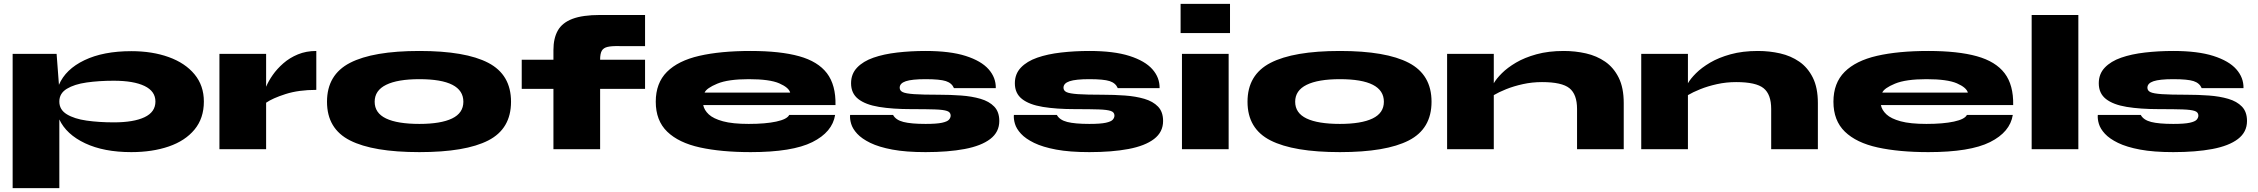

<svg xmlns="http://www.w3.org/2000/svg" viewBox="-20 -767 11606 987"><path d="M45 -490H271L283 -331Q317 -411 414 -457.5Q511 -504 655 -504Q763 -504 847.5 -473.5Q932 -443 980 -385Q1028 -327 1028 -245Q1028 -159 980 -101Q932 -43 847.5 -14Q763 15 655 15Q514 15 417.5 -30.5Q321 -76 285 -153V200H45ZM565 -138Q667 -138 723 -164.5Q779 -191 779 -245Q779 -298 723 -325Q667 -352 565 -352Q489 -352 425.5 -343Q362 -334 323.5 -310.5Q285 -287 285 -245Q285 -203 323.5 -179.5Q362 -156 425.5 -147Q489 -138 565 -138Z M1108 -490H1348V-321Q1360 -350 1382 -381.5Q1404 -413 1436.5 -441.5Q1469 -470 1511.5 -487.5Q1554 -505 1606 -505V-305Q1515 -305 1448 -283.5Q1381 -262 1348 -239V0H1108Z M2136 15Q1898 15 1779.5 -45Q1661 -105 1661 -244Q1661 -383 1779.5 -444Q1898 -505 2136 -505Q2373 -505 2490 -444Q2607 -383 2607 -244Q2607 -105 2490 -45Q2373 15 2136 15ZM2136 -130Q2246 -130 2304 -158Q2362 -186 2362 -244Q2362 -360 2136 -360Q2024 -360 1965 -331Q1906 -302 1906 -244Q1906 -186 1964.5 -158Q2023 -130 2136 -130Z M2662 -460H2825V-510Q2825 -570 2847.5 -610Q2870 -650 2922.5 -670Q2975 -690 3065 -690H3296V-530H3165Q3125 -531 3103.5 -526Q3082 -521 3073.5 -506Q3065 -491 3065 -460H3296V-310H3065V0H2825V-310H2662Z M4037 -176H4273Q4259 -88 4156 -36.5Q4053 15 3839 15Q3688 15 3578.5 -9Q3469 -33 3410 -90Q3351 -147 3351 -244Q3351 -340 3408.5 -397.5Q3466 -455 3575 -480Q3684 -505 3839 -505Q3991 -505 4088 -478Q4185 -451 4231 -390.5Q4277 -330 4275 -227H3595Q3600 -201 3623.5 -179Q3647 -157 3696.5 -143.5Q3746 -130 3829 -130Q3915 -130 3970.5 -142Q4026 -154 4037 -176ZM3829 -360Q3723 -360 3667.5 -337Q3612 -314 3602 -291H4042Q4035 -317 3986 -338.5Q3937 -360 3829 -360Z M4350 -176H4571Q4585 -150 4624.5 -140Q4664 -130 4738 -130Q4795 -130 4822.5 -136Q4850 -142 4858.5 -152Q4867 -162 4867 -173Q4867 -190 4848.5 -196.5Q4830 -203 4786 -204.5Q4742 -206 4665 -206Q4568 -206 4498.5 -217.5Q4429 -229 4392 -258Q4355 -287 4355 -339Q4355 -387 4386 -419.5Q4417 -452 4470 -470.5Q4523 -489 4592.5 -497Q4662 -505 4738 -505Q4864 -505 4944 -479.5Q5024 -454 5062 -411Q5100 -368 5099 -314H4884Q4873 -340 4842.5 -350Q4812 -360 4738 -360Q4668 -360 4636.5 -349.5Q4605 -339 4605 -316Q4605 -301 4620.5 -293.5Q4636 -286 4679.5 -283Q4723 -280 4807 -280Q4865 -280 4920.5 -276Q4976 -272 5020.5 -259Q5065 -246 5091 -219Q5117 -192 5117 -145Q5117 -88 5070.5 -52.5Q5024 -17 4939 -1Q4854 15 4738 15Q4637 15 4567.5 2Q4498 -11 4454 -32.5Q4410 -54 4386.5 -79.5Q4363 -105 4355.5 -130.5Q4348 -156 4350 -176Z M5192 -176H5413Q5427 -150 5466.5 -140Q5506 -130 5580 -130Q5637 -130 5664.5 -136Q5692 -142 5700.5 -152Q5709 -162 5709 -173Q5709 -190 5690.5 -196.5Q5672 -203 5628 -204.5Q5584 -206 5507 -206Q5410 -206 5340.5 -217.5Q5271 -229 5234 -258Q5197 -287 5197 -339Q5197 -387 5228 -419.5Q5259 -452 5312 -470.5Q5365 -489 5434.5 -497Q5504 -505 5580 -505Q5706 -505 5786 -479.5Q5866 -454 5904 -411Q5942 -368 5941 -314H5726Q5715 -340 5684.5 -350Q5654 -360 5580 -360Q5510 -360 5478.5 -349.5Q5447 -339 5447 -316Q5447 -301 5462.5 -293.5Q5478 -286 5521.5 -283Q5565 -280 5649 -280Q5707 -280 5762.5 -276Q5818 -272 5862.5 -259Q5907 -246 5933 -219Q5959 -192 5959 -145Q5959 -88 5912.5 -52.5Q5866 -17 5781 -1Q5696 15 5580 15Q5479 15 5409.5 2Q5340 -11 5296 -32.5Q5252 -54 5228.5 -79.5Q5205 -105 5197.5 -130.5Q5190 -156 5192 -176Z M6303 -747V-597H6049V-747ZM6056 -490H6296V0H6056Z M6868 15Q6630 15 6511.5 -45Q6393 -105 6393 -244Q6393 -383 6511.5 -444Q6630 -505 6868 -505Q7105 -505 7222 -444Q7339 -383 7339 -244Q7339 -105 7222 -45Q7105 15 6868 15ZM6868 -130Q6978 -130 7036 -158Q7094 -186 7094 -244Q7094 -360 6868 -360Q6756 -360 6697 -331Q6638 -302 6638 -244Q6638 -186 6696.5 -158Q6755 -130 6868 -130Z M7419 -490H7659V-339Q7672 -362 7700.5 -390.5Q7729 -419 7773 -445Q7817 -471 7878.5 -488Q7940 -505 8019 -505Q8078 -505 8133 -492.5Q8188 -480 8231.5 -450Q8275 -420 8301 -368Q8327 -316 8327 -237V0H8087V-207Q8087 -282 8048 -313.5Q8009 -345 7907 -345Q7856 -345 7808.5 -334.5Q7761 -324 7722.5 -308.5Q7684 -293 7659 -278V0H7419Z M8417 -490H8657V-339Q8670 -362 8698.5 -390.5Q8727 -419 8771 -445Q8815 -471 8876.5 -488Q8938 -505 9017 -505Q9076 -505 9131 -492.5Q9186 -480 9229.5 -450Q9273 -420 9299 -368Q9325 -316 9325 -237V0H9085V-207Q9085 -282 9046 -313.5Q9007 -345 8905 -345Q8854 -345 8806.5 -334.5Q8759 -324 8720.5 -308.5Q8682 -293 8657 -278V0H8417Z M10091 -176H10327Q10313 -88 10210 -36.5Q10107 15 9893 15Q9742 15 9632.5 -9Q9523 -33 9464 -90Q9405 -147 9405 -244Q9405 -340 9462.5 -397.5Q9520 -455 9629 -480Q9738 -505 9893 -505Q10045 -505 10142 -478Q10239 -451 10285 -390.5Q10331 -330 10329 -227H9649Q9654 -201 9677.5 -179Q9701 -157 9750.5 -143.5Q9800 -130 9883 -130Q9969 -130 10024.5 -142Q10080 -154 10091 -176ZM9883 -360Q9777 -360 9721.5 -337Q9666 -314 9656 -291H10096Q10089 -317 10040 -338.5Q9991 -360 9883 -360Z M10424 -690H10664V0H10424Z M10764 -176H10985Q10999 -150 11038.5 -140Q11078 -130 11152 -130Q11209 -130 11236.5 -136Q11264 -142 11272.5 -152Q11281 -162 11281 -173Q11281 -190 11262.5 -196.5Q11244 -203 11200 -204.5Q11156 -206 11079 -206Q10982 -206 10912.5 -217.5Q10843 -229 10806 -258Q10769 -287 10769 -339Q10769 -387 10800 -419.5Q10831 -452 10884 -470.5Q10937 -489 11006.5 -497Q11076 -505 11152 -505Q11278 -505 11358 -479.5Q11438 -454 11476 -411Q11514 -368 11513 -314H11298Q11287 -340 11256.5 -350Q11226 -360 11152 -360Q11082 -360 11050.5 -349.5Q11019 -339 11019 -316Q11019 -301 11034.5 -293.5Q11050 -286 11093.5 -283Q11137 -280 11221 -280Q11279 -280 11334.5 -276Q11390 -272 11434.5 -259Q11479 -246 11505 -219Q11531 -192 11531 -145Q11531 -88 11484.5 -52.5Q11438 -17 11353 -1Q11268 15 11152 15Q11051 15 10981.5 2Q10912 -11 10868 -32.5Q10824 -54 10800.5 -79.5Q10777 -105 10769.5 -130.5Q10762 -156 10764 -176Z"/></svg>

Font: Syne ExtraBold
Style: Regular
Weight: 800
Designer: Lucas Descroix
Foundry: Bonjour Monde
Version: Version 2.200; ttfautohint (v1.8.4)